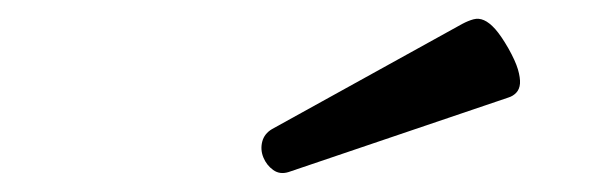

<svg xmlns="http://www.w3.org/2000/svg" viewBox="-20 -691 640 205"><path d="M473.6 -665.5Q480 -668.9 485.6 -670.4Q491.2 -671.9 496.8 -669.4Q502.4 -667 508.8 -659.9Q515.1 -652.8 522.9 -639.2Q530.3 -626 533 -616.9Q535.6 -607.9 535.2 -601.8Q534.7 -595.7 531.2 -592Q527.8 -588.4 522.9 -586.9L288.1 -507.3Q278.8 -504.4 271.7 -509.5Q264.6 -514.6 261.2 -522.9Q257.8 -531.2 260 -539.8Q262.2 -548.3 270.5 -553.2Z"/></svg>

Font: Courier Prime
Style: Italic
Weight: 400
Monospace: yes
Designer: Alan Dague-Greene
Foundry: Quote-Unquote Apps
Version: Version 1.202